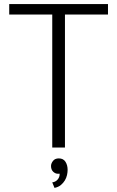

<svg xmlns="http://www.w3.org/2000/svg" viewBox="-20 -720 572 937"><path d="M25 -700H507V-649H297V0H235V-649H25ZM310 109Q310 121 307 134.5Q304 148 296.5 160.5Q289 173 277 183Q265 193 246 197L235 170Q251 168 261 156.5Q271 145 271 131V127Q270 128 269 128H263Q250 128 239.5 118Q229 108 229 90Q229 78 238.5 65.5Q248 53 267 53Q289 53 299.5 69.5Q310 86 310 109Z"/></svg>

Font: Post Grotesk Light
Style: Light
Weight: 300
Version: Version 1.0